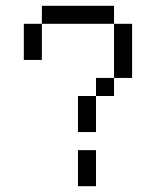

<svg xmlns="http://www.w3.org/2000/svg" viewBox="-20 -645 540 665"><path d="M250 -125Q250 -125 250 0H312.5Q312.5 0 312.5 -125ZM250 -312.5Q250 -312.5 250 -187.5H312.5Q312.5 -187.5 312.5 -312.5ZM312.5 -312.5H375V-375H312.5ZM375 -375H437.5V-562.5H375ZM62.5 -562.5Q62.5 -562.5 62.5 -437.5H125Q125 -437.5 125 -562.5ZM125 -562.5H375V-625H125Z"/></svg>

Font: Unifont
Style: Regular
Weight: 500
Version: Version 13.0.05